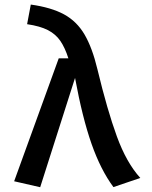

<svg xmlns="http://www.w3.org/2000/svg" viewBox="-20 -793 655 828"><path d="M233.3 -541.5H274.9Q260.5 -586.7 240.5 -616.2Q220.5 -645.6 186.7 -663.1Q152.8 -680.5 96.9 -688.7L112.8 -773.3Q201 -761 256.2 -731Q311.3 -701 344.6 -644.1Q377.9 -587.2 400 -494.9Q442.6 -317.9 484.1 -204.4Q525.6 -90.8 585.1 -25.6L469.2 13.8Q414.4 -60 374.9 -172.3Q335.4 -284.6 303.6 -456.9L153.3 14.4L41 -11.3Z"/></svg>

Font: Fira Code Medium
Style: Regular
Weight: 500
Designer: Carrois Corporate, Edenspiekermann AG, Nikita Prokopov
Foundry: Carrois Corporate, Edenspiekermann AG, Nikita Prokopov
Version: Version 6.002